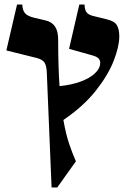

<svg xmlns="http://www.w3.org/2000/svg" viewBox="-20 -605 555 845"><path d="M505 -445Q505 -400 480 -336.5Q455 -273 401 -205Q347 -137 259 -77Q270 -14 284.5 28.5Q299 71 314 105L232 220H207L186 -285Q185 -314 176.5 -328.5Q168 -343 141 -350L8 -383L55 -585H78Q79 -560 90 -547Q101 -534 130 -527L181 -515Q208 -509 222 -488.5Q236 -468 236 -430Q236 -313 242 -226Q293 -231 333.5 -245.5Q374 -260 397.5 -282Q421 -304 421 -329Q421 -340 413.5 -348Q406 -356 384 -362L284 -390L329 -585H352Q353 -560 361.5 -550Q370 -540 389 -535L450 -520Q484 -512 494.5 -494Q505 -476 505 -445Z"/></svg>

Font: Bona Nova SC
Style: Bold
Weight: 700
Designer: Mateusz Machalski
Foundry: Capitalics
Version: Version 4.001; ttfautohint (v1.8.4.7-5d5b)